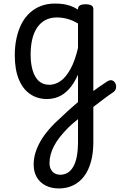

<svg xmlns="http://www.w3.org/2000/svg" viewBox="-20 -539 672 1078"><path d="M471 -2Q487 -15 503 -27Q519 -39 534 -49.5Q549 -60 562 -68.5Q575 -77 584 -83Q600 -92 611.5 -87Q623 -82 628.5 -69.5Q634 -57 631 -43Q628 -29 614 -20Q600 -11 583 1.5Q566 14 547.5 28Q529 42 510.5 56.5Q492 71 475 84ZM311 519Q268 519 236 502.5Q204 486 186.5 456Q169 426 169 385Q169 352 178.5 320Q188 288 207 254.5Q226 221 256 186.5Q286 152 328 115Q342 101 356.5 88Q371 75 386.5 61.5Q402 48 418 34V-120Q395 -69 367.5 -39Q340 -9 309 4Q278 17 244 17Q190 17 149 -11Q108 -39 85.5 -94Q63 -149 63 -229Q63 -281 73 -326Q83 -371 101.5 -406.5Q120 -442 147.5 -467Q175 -492 210 -505.5Q245 -519 288 -519Q314 -519 335 -516Q356 -513 376 -506Q396 -499 418 -485V-489Q418 -502 428.5 -508.5Q439 -515 461 -515Q482 -515 493 -508.5Q504 -502 504 -489V260Q504 321 490.5 369.5Q477 418 452 451Q427 484 391 501.5Q355 519 311 519ZM319 442Q342 442 360.5 430.5Q379 419 392 396Q405 373 411.5 338Q418 303 418 256V130Q408 138 398.5 146Q389 154 380 162Q371 170 363 178Q336 205 316.5 230Q297 255 284 279.5Q271 304 264.5 328Q258 352 258 376Q258 397 265.5 411.5Q273 426 286.5 434Q300 442 319 442ZM257 -63Q290 -63 320 -84Q350 -105 375.5 -151Q401 -197 418 -270V-407Q386 -426 356.5 -433.5Q327 -441 300 -441Q272 -441 249 -432.5Q226 -424 208 -407Q190 -390 177.5 -365Q165 -340 158.5 -306.5Q152 -273 152 -232Q152 -183 163 -145Q174 -107 197 -85Q220 -63 257 -63Z"/></svg>

Font: Playwrite PE
Style: Regular
Weight: 400
Designer: Veronika Burian, José Scaglione
Foundry: TypeTogether
Version: Version 1.002